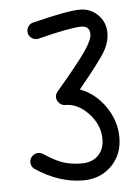

<svg xmlns="http://www.w3.org/2000/svg" viewBox="-47 -368 494 676"><g transform="rotate(-5 200.0 -30.0)"><path d="M100 -240Q88 -240 79 -248.5Q70 -257 70 -270Q70 -280 76.5 -288.5Q83 -297 93 -299Q217 -330 260 -330Q298 -330 324 -304Q350 -278 350 -240Q350 -204 326.5 -167.5Q303 -131 236 -50Q290 -30 325 21Q360 72 360 130Q360 191 320.5 230.5Q281 270 220 270Q136 270 53 215Q40 206 40 190Q40 178 49 169Q58 160 70 160Q79 160 87 165Q128 192 156 201Q184 210 220 210Q257 210 278.5 188.5Q300 167 300 130Q300 81 262.5 40.5Q225 0 180 0Q168 0 159 -9Q150 -18 150 -30Q150 -41 157 -49Q237 -143 263.5 -182Q290 -221 290 -240Q290 -270 260 -270Q223 -270 107 -241Q105 -240 100 -240Z"/></g></svg>

Font: Pecita
Style: Book
Weight: 400
Width: 7
Version: Version 4.3